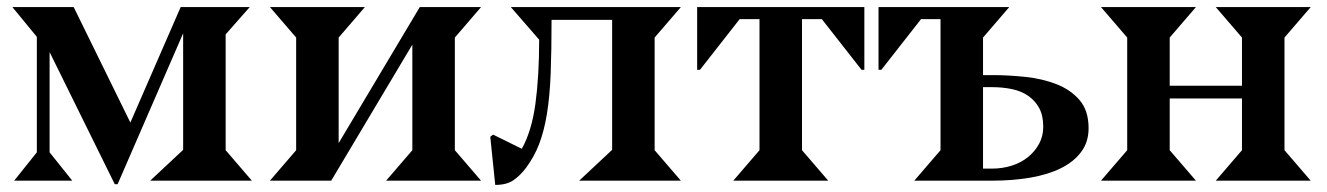

<svg xmlns="http://www.w3.org/2000/svg" viewBox="-20 -510 3746 542"><path d="M84 -80V-406L15 -490H188L348 -164L490 -490H685L617 -413V-86L691 0H404L497 -87V-416L312 10H304L120 -363V-80L184 0H20Z M816 -86V-404L742 -490H1010L936 -404V-106L1165 -490H1338L1264 -404V-86L1338 0H1070L1144 -86V-384L915 0H742Z M1364 -124 1372 -130 1453 -90Q1481 -140 1491.5 -217.5Q1502 -295 1502 -398L1422 -490H1902L1828 -404V-86L1902 0H1615L1708 -87V-454H1537Q1537 -367 1534.5 -302.5Q1532 -238 1524 -189Q1516 -140 1502 -103.5Q1488 -67 1464 -35Q1448 -14 1429 -1Q1410 12 1378 12Z M2124 -86V-456H2068L1956 -313H1948V-490H2420V-313H2412L2300 -456H2244V-86L2318 0H2050Z M2460 -490H2829L2755 -404V-298H2781Q2826 -298 2874 -293Q2922 -288 2962 -272.5Q3002 -257 3027.5 -227.5Q3053 -198 3053 -148Q3053 -109 3032 -81Q3011 -53 2974.5 -35Q2938 -17 2888.5 -8.5Q2839 0 2781 0H2561L2635 -86V-456H2580L2468 -313H2460ZM2780 -34Q2810 -34 2836.5 -42.5Q2863 -51 2882.5 -67Q2902 -83 2913.5 -104.5Q2925 -126 2925 -152Q2925 -184 2913.5 -205Q2902 -226 2882.5 -239.5Q2863 -253 2836.5 -258.5Q2810 -264 2780 -264H2755V-34Z M3486 -86V-232H3282V-86L3356 0H3088L3162 -86V-404L3088 -490H3356L3282 -404V-268H3486V-404L3412 -490H3680L3606 -404V-86L3680 0H3412Z"/></svg>

Font: Bluu Next Cyrillic
Style: Bold
Weight: 700
Designer: Igor Stepanchenko
Foundry: Igor Stepanchenko
Version: Version 1.000